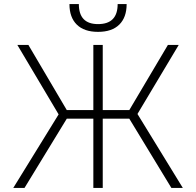

<svg xmlns="http://www.w3.org/2000/svg" viewBox="-20 -920 960 940"><path d="M613 -339H483V0H437V-339H307L100 0H45L267 -360L65 -700H119L307 -381H437V-700H483V-381H613L802 -700H855L653 -362L875 0H819ZM460 -764Q392 -764 356 -799.5Q320 -835 320 -900H366Q366 -802 460 -802Q556 -802 556 -900H600Q600 -835 564 -799.5Q528 -764 460 -764Z"/></svg>

Font: PT Root UI Web Light
Style: Regular
Weight: 300
Designer: Vitaly Kuzmin
Foundry: ParaType Ltd.
Version: Version 1.000W